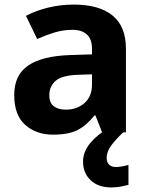

<svg xmlns="http://www.w3.org/2000/svg" viewBox="-20 -577 644 837"><path d="M302 -557Q412 -557 470.5 -509.5Q529 -462 529 -364V0H425L396 -74H392Q357 -30 318 -10Q279 10 211 10Q138 10 90 -32.5Q42 -75 42 -163Q42 -250 103 -291.5Q164 -333 286 -337L381 -340V-364Q381 -407 358.5 -427Q336 -447 296 -447Q256 -447 218 -435.5Q180 -424 142 -407L93 -508Q137 -531 190.5 -544Q244 -557 302 -557ZM323 -251Q251 -249 223 -225Q195 -201 195 -162Q195 -128 215 -113.5Q235 -99 267 -99Q315 -99 348 -127.5Q381 -156 381 -208V-253ZM445 111Q445 131 456 141Q467 151 484 151Q500 151 515 148Q530 145 540 142V229Q524 233 506 236.5Q488 240 464 240Q408 240 375 208.5Q342 177 342 128Q342 84 374 46Q406 8 452 -17L517 0Q483 32 464 58.5Q445 85 445 111Z"/></svg>

Font: Noto Sans Kayah Li
Style: Bold
Weight: 700
Designer: Monotype Design Team, Sérgio Martins
Foundry: Monotype Imaging Inc.
Version: Version 2.002; ttfautohint (v1.8.4.7-5d5b)